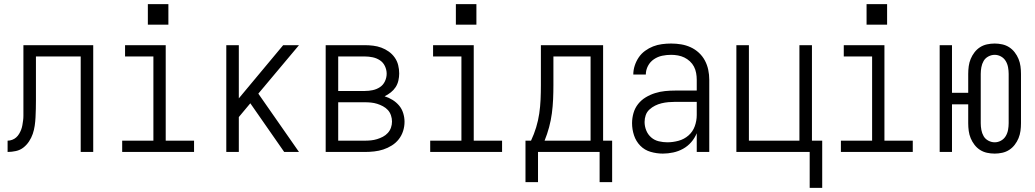

<svg xmlns="http://www.w3.org/2000/svg" viewBox="-20 -740 5040 935"><path d="M17 0V-55Q28 -55 39 -59Q50 -63 58.5 -70.5Q67 -78 73 -88Q79 -98 83 -108.5Q87 -119 89 -130.5Q91 -142 92.5 -153.5Q94 -165 94 -176Q94 -187 94 -199Q94 -214 94 -230Q94 -246 94 -261V-520H434V0H373V-465H155V-261Q155 -260 155 -258.5Q155 -257 155 -256V-252Q155 -251 155 -251Q155 -251 155 -250Q155 -230 154.5 -209.5Q154 -189 153 -168.5Q152 -148 149 -127.5Q146 -107 139.5 -88Q133 -69 121.5 -51.5Q110 -34 94 -21.5Q78 -9 57.5 -4.5Q37 0 17 0Z M575 0V-55H727V-465H589V-520H787V-55H925V0ZM800 -620H700V-720H800Z M1082 0V-520H1143V-261L1359 -520H1436L1238 -284L1436 0H1364L1199 -237L1143 -170V0Z M1566 0V-520H1757Q1777 -520 1797.5 -517.5Q1818 -515 1837 -508Q1856 -501 1873 -489Q1890 -477 1902 -460Q1914 -443 1919 -423Q1924 -403 1924 -382Q1924 -365 1920 -347.5Q1916 -330 1906.5 -315.5Q1897 -301 1883 -290Q1869 -279 1853 -271Q1873 -265 1891.5 -253.5Q1910 -242 1923.5 -226Q1937 -210 1943.5 -189Q1950 -168 1950 -147Q1950 -124 1943 -102Q1936 -80 1922 -62Q1908 -44 1888 -31.5Q1868 -19 1846.5 -12Q1825 -5 1802 -2.5Q1779 0 1757 0ZM1757 -297Q1776 -297 1795 -301Q1814 -305 1830 -315.5Q1846 -326 1854.5 -344Q1863 -362 1863 -381Q1863 -400 1854.5 -418Q1846 -436 1830 -446.5Q1814 -457 1795 -461Q1776 -465 1757 -465H1627V-297ZM1627 -55H1757Q1772 -55 1787 -56.5Q1802 -58 1816.5 -62.5Q1831 -67 1844.5 -74Q1858 -81 1868.5 -92.5Q1879 -104 1884 -118.5Q1889 -133 1889 -148Q1889 -163 1884 -178Q1879 -193 1869 -204Q1859 -215 1845 -222.5Q1831 -230 1816.5 -234.5Q1802 -239 1787 -240.5Q1772 -242 1757 -242H1627Z M2075 0V-55H2227V-465H2089V-520H2287V-55H2425V0ZM2300 -620H2200V-720H2300Z M2539 147V-55H2566Q2581 -87 2591 -120Q2601 -153 2606 -187Q2611 -221 2612.5 -255.5Q2614 -290 2614 -325V-520H2917V-55H2961V147H2900V0H2600V147ZM2632 -55H2856V-465H2675V-325Q2675 -291 2673.5 -256.5Q2672 -222 2667.5 -188Q2663 -154 2654 -120.5Q2645 -87 2632 -55Z M3208 8Q3178 8 3148.5 -0.5Q3119 -9 3098 -30.5Q3077 -52 3067.5 -81Q3058 -110 3058 -140Q3058 -165 3065 -189.5Q3072 -214 3087.5 -233.5Q3103 -253 3124.5 -266Q3146 -279 3170 -286.5Q3194 -294 3218.5 -296.5Q3243 -299 3268 -299H3373V-352Q3373 -368 3370 -384.5Q3367 -401 3359.5 -415.5Q3352 -430 3339.5 -441.5Q3327 -453 3312.5 -460Q3298 -467 3281.5 -470Q3265 -473 3248 -473Q3226 -473 3204.5 -468.5Q3183 -464 3164.5 -451.5Q3146 -439 3135.5 -419Q3125 -399 3125 -377H3064Q3064 -399 3071 -420.5Q3078 -442 3090.5 -460.5Q3103 -479 3121.5 -492.5Q3140 -506 3160.5 -514Q3181 -522 3203.5 -525Q3226 -528 3248 -528Q3273 -528 3297 -524Q3321 -520 3343 -510Q3365 -500 3383 -483.5Q3401 -467 3412.5 -445.5Q3424 -424 3429 -400Q3434 -376 3434 -352V0H3373V-91Q3363 -67 3346 -47.5Q3329 -28 3306.5 -15.5Q3284 -3 3258.5 2.5Q3233 8 3208 8ZM3230 -47Q3257 -47 3284.5 -54.5Q3312 -62 3333 -80.5Q3354 -99 3363.5 -125.5Q3373 -152 3373 -180V-244H3268Q3252 -244 3235 -242.5Q3218 -241 3201.5 -237Q3185 -233 3170 -225.5Q3155 -218 3142.5 -206.5Q3130 -195 3124.5 -179Q3119 -163 3119 -146Q3119 -125 3127 -105Q3135 -85 3151 -71Q3167 -57 3188 -52Q3209 -47 3230 -47Z M3923 175V0H3566V-520H3627V-55H3873V-520H3934V-55H3984V175Z M4075 0V-55H4227V-465H4089V-520H4287V-55H4425V0ZM4300 -620H4200V-720H4300Z M4824 8Q4805 8 4786.5 4Q4768 0 4752.5 -10Q4737 -20 4725.5 -35Q4714 -50 4707 -67Q4700 -84 4697.5 -102.5Q4695 -121 4695 -140V-232H4616V0H4556V-520H4616V-288H4695V-380Q4695 -399 4697.5 -417.5Q4700 -436 4707 -453Q4714 -470 4725.5 -485Q4737 -500 4752.5 -510Q4768 -520 4786.5 -524Q4805 -528 4824 -528Q4842 -528 4860.5 -524Q4879 -520 4894.5 -510Q4910 -500 4921.5 -485Q4933 -470 4940 -453Q4947 -436 4949.5 -417.5Q4952 -399 4952 -380V-140Q4952 -121 4949.5 -102.5Q4947 -84 4940 -67Q4933 -50 4921.5 -35Q4910 -20 4894.5 -10Q4879 0 4860.5 4Q4842 8 4824 8ZM4824 -47Q4840 -47 4854.5 -55Q4869 -63 4877.5 -77Q4886 -91 4889 -107.5Q4892 -124 4892 -140V-380Q4892 -396 4889 -412.5Q4886 -429 4877.5 -443Q4869 -457 4854.5 -465Q4840 -473 4824 -473Q4808 -473 4793 -465Q4778 -457 4770 -443Q4762 -429 4759 -412.5Q4756 -396 4756 -380V-140Q4756 -124 4759 -107.5Q4762 -91 4770 -77Q4778 -63 4793 -55Q4808 -47 4824 -47Z"/></svg>

Font: Iosevka SS04 Light
Style: Regular
Weight: 300
Monospace: yes
Designer: Belleve Invis
Foundry: Belleve Invis
Version: Version 19.0.0; ttfautohint (v1.8.4)